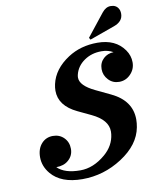

<svg xmlns="http://www.w3.org/2000/svg" viewBox="-101 -1017 890 1103"><g transform="rotate(-10 344.5 -465.5)"><path d="M621.1 -941.4Q652.8 -941.4 666.5 -917Q673.3 -904.8 673.3 -887.7Q673.3 -842.8 620.1 -823.7L474.1 -771.5L467.3 -783.2L570.3 -913.1Q592.8 -941.4 621.1 -941.4ZM107.9 -59.6Q71.3 -103.5 71.3 -156.2Q71.3 -206.5 99.6 -236.8Q125.5 -264.2 164.6 -264.2Q203.6 -264.2 229 -238.3Q254.4 -212.4 254.4 -173.3Q254.4 -133.3 224.1 -107.4Q197.3 -84 153.3 -84Q195.3 -42 286.6 -42Q363.3 -42 433.6 -102.1Q489.3 -149.4 497.1 -216.3Q498 -224.6 498 -231.9Q498 -299.3 405.3 -343.3L328.1 -379.9Q224.6 -429.2 224.6 -517.1Q224.6 -535.2 229 -555.2Q248 -640.6 336.9 -698.7Q411.1 -747.1 509.3 -747.1Q615.2 -747.1 666 -674.3Q689.5 -640.6 689.5 -601.6Q689.5 -560.5 660.6 -531.7Q633.3 -503.9 594.7 -503.9Q557.6 -503.9 532.7 -530.3Q507.3 -557.1 507.3 -593.3Q507.3 -630.4 532.7 -654.3Q556.2 -676.3 591.8 -677.7Q562 -694.8 523.9 -694.8Q466.3 -694.8 423.3 -665Q378.9 -634.3 367.2 -585.4Q365.2 -577.1 365.2 -568.8Q365.2 -522 450.2 -481.4L537.1 -439.9Q653.3 -384.3 653.3 -274.4Q653.3 -252.9 648.9 -229.5Q630.4 -129.9 522 -59.6Q415 9.8 290.3 9.8Q165.5 9.8 107.9 -59.6Z"/></g></svg>

Font: Cursive Sans
Style: Bold
Weight: 700
Italic angle: -15°
Designer: Wojciech Kalinowski "wmk69" (wmk69@o2.pl)
Foundry: Wojciech Kalinowski "wmk69" (wmk69@o2.pl)
Version: Wersja 3.1.0; 2022-02-18